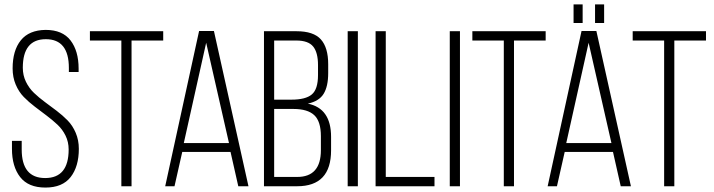

<svg xmlns="http://www.w3.org/2000/svg" viewBox="-20 -841 3225 867"><path d="M186 -706Q262 -706 298.5 -658.5Q335 -611 335 -531V-516H291V-534Q291 -664 187 -664Q83 -664 83 -535Q83 -501 97 -472Q111 -443 133.5 -421.5Q156 -400 182.5 -380.5Q209 -361 236 -340.5Q263 -320 285.5 -297Q308 -274 322 -241Q336 -208 336 -169Q336 -89 299 -41.5Q262 6 185 6Q108 6 71 -41.5Q34 -89 34 -169V-205H78V-166Q78 -37 184 -37Q290 -37 290 -166Q290 -200 276 -228.5Q262 -257 239.5 -278Q217 -299 190.5 -319Q164 -339 137 -359.5Q110 -380 87.5 -403Q65 -426 51 -459Q37 -492 37 -532Q37 -613 74 -659Q111 -705 186 -706Z M574 0H528V-658H386V-700H717V-658H574Z M1021 -155H803L768 0H726L879 -701H946L1102 0H1056ZM911 -648 810 -195H1014Z M1172 -700H1319Q1396 -700 1429 -663Q1462 -626 1462 -551V-511Q1462 -451 1441.5 -417.5Q1421 -384 1370 -373Q1475 -352 1475 -223V-162Q1475 0 1322 0H1172ZM1218 -391H1296Q1360 -391 1388 -414.5Q1416 -438 1416 -502V-547Q1416 -604 1394 -631Q1372 -658 1318 -658H1218ZM1218 -42H1322Q1429 -42 1429 -163V-226Q1429 -293 1399 -321Q1369 -349 1305 -349H1218Z M1550 -700H1596V0H1550Z M1942 0H1676V-700H1722V-42H1942Z M2011 -700H2057V0H2011Z M2301 0H2255V-658H2113V-700H2444V-658H2301Z M2570 -821H2611V-737H2570ZM2667 -821H2708V-737H2667ZM2748 -155H2530L2495 0H2453L2606 -701H2673L2829 0H2783ZM2638 -648 2537 -195H2741Z M3025 0H2979V-658H2837V-700H3168V-658H3025Z"/></svg>

Font: Bebas Neue Book
Style: Regular
Weight: 400
Designer: Ryoichi Tsunekawa
Foundry: Ryoichi Tsunekawa
Version: Version 001.003